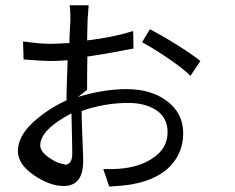

<svg xmlns="http://www.w3.org/2000/svg" viewBox="-20 -634 881 720"><path d="M224.6 -18.6C207 -18.6 187.5 -26.4 165 -42C142.6 -57.6 130.9 -73.2 130.9 -88.9C130.9 -127.9 169.9 -168 248 -209C250 -127 251 -76.2 251 -56.6C251 -29.3 240.2 -15.6 219.7 -15.6ZM306.6 -296.9C306.6 -323.2 306.6 -365.2 307.6 -421.9C348.6 -427.7 406.2 -437.5 480.5 -452.1L479.5 -517.6C429.7 -502 372.1 -490.2 306.6 -482.4C307.6 -521.5 308.6 -547.9 308.6 -561.5C310.5 -586.9 311.5 -604.5 312.5 -614.3H241.2C243.2 -602.5 244.1 -584 244.1 -559.6C244.1 -556.6 243.2 -544.9 242.2 -525.4C241.2 -505.9 240.2 -488.3 240.2 -472.7C207 -470.7 183.6 -469.7 169.9 -469.7C142.6 -469.7 108.4 -472.7 66.4 -478.5L68.4 -411.1C116.2 -407.2 149.4 -405.3 168 -405.3C189.5 -405.3 210.9 -406.2 233.4 -408.2C233.4 -392.6 232.4 -371.1 231.4 -342.8C230.5 -314.5 229.5 -293.9 229.5 -282.2V-257.8C182.6 -236.3 140.6 -209 103.5 -174.8C66.4 -140.6 47.9 -105.5 46.9 -68.4C46.9 -35.2 66.4 -4.9 106.4 22.5C146.5 49.8 183.6 63.5 218.8 63.5C267.6 63.5 292 32.2 292 -30.3C292 -42 291 -70.3 289.1 -115.2C287.1 -160.2 286.1 -194.3 286.1 -217.8C343.8 -238.3 402.3 -248 461.9 -248C504.9 -248 540 -238.3 567.4 -219.7C594.7 -201.2 608.4 -173.8 608.4 -138.7C608.4 -103.5 594.7 -74.2 567.4 -51.8C540 -29.3 505.9 -13.7 463.9 -5.9C438.5 -1 406.2 1 367.2 0L389.6 65.4C428.7 63.5 458 60.5 477.5 56.6C540 44.9 586.9 22.5 619.1 -11.7C651.4 -45.9 667 -86.9 667 -134.8C667 -184.6 646.5 -224.6 606.4 -254.9C566.4 -285.2 515.6 -299.8 454.1 -299.8C397.5 -299.8 336.9 -290 272.5 -270.5ZM512.7 -475.6C542 -460 575.2 -439.5 612.3 -414.1C649.4 -388.7 676.8 -367.2 694.3 -349.6L731.4 -405.3C711.9 -420.9 682.6 -441.4 643.6 -465.8C604.5 -490.2 570.3 -509.8 542 -524.4Z"/></svg>

Font: Gen Shin Gothic P Normal
Style: Regular
Weight: 300
Designer: [Source Han Sans]
Ryoko NISHIZUKA  (kana & ideographs); Paul D. Hunt (Latin, Greek & Cyrillic); Wenlong ZHANG  (bopomofo
Version: Version 1.002.20150607